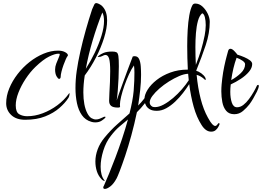

<svg xmlns="http://www.w3.org/2000/svg" viewBox="-20 -756 1697 1244"><path d="M143 20Q85 20 52.5 -11Q20 -42 20 -87Q20 -135 40 -183.5Q60 -232 94 -276Q128 -320 171 -354Q214 -388 262 -408Q310 -428 356 -428Q384 -428 402 -418Q420 -408 420 -398Q420 -395 418 -393Q414 -389 406.5 -372.5Q399 -356 391.5 -335Q384 -314 378.5 -292.5Q373 -271 373 -256Q371 -245 363 -245Q356 -245 346.5 -261.5Q337 -278 337 -306Q337 -324 344.5 -344Q352 -364 359.5 -380.5Q367 -397 367 -404Q367 -408 363.5 -408Q360 -408 357 -408Q336 -408 298 -389.5Q260 -371 209 -322Q175 -289 146 -245Q117 -201 99.5 -156Q82 -111 82 -73Q82 -29 104.5 -16Q127 -3 156 -3Q206 -3 256.5 -22Q307 -41 351.5 -74Q396 -107 426 -149Q427 -151 428 -151.5Q429 -152 429 -152Q431 -152 431 -148Q431 -143 428.5 -134Q426 -125 422 -120Q402 -89 365 -56.5Q328 -24 273 -2Q218 20 143 20Z M597 37Q583 37 571 33Q533 22 510.5 -10Q488 -42 478.5 -88Q469 -134 469 -185Q469 -213 471 -241Q473 -269 477 -296Q485 -353 500.5 -422Q516 -491 536 -562Q556 -633 577 -696Q585 -715 591 -727Q597 -739 610 -735Q620 -732 630.5 -725.5Q641 -719 647 -711Q674 -680 674 -624Q674 -573 654 -509.5Q634 -446 601.5 -383Q569 -320 529 -267Q520 -209 520 -157Q520 -116 526.5 -81Q533 -46 547 -20Q559 2 573.5 10Q588 18 601 18Q615 18 626.5 13Q638 8 645 5Q653 0 659 0Q667 0 661 8Q657 13 640 25Q623 37 597 37ZM536 -310Q568 -360 594.5 -415.5Q621 -471 637.5 -524.5Q654 -578 654 -620Q654 -636 651.5 -650Q649 -664 643 -675Q609 -590 580.5 -494.5Q552 -399 536 -310Z M660 468Q649 468 649 459Q649 453 653 448Q667 417 686.5 369.5Q706 322 728 264Q750 206 771 143Q792 80 809 18Q782 40 754 64Q726 88 700 122Q667 163 649.5 219.5Q632 276 632 324Q632 382 656 411Q659 414 659 415Q659 415 658.5 415.5Q658 416 657 416Q653 416 647.5 413Q642 410 637 404Q617 383 607.5 353.5Q598 324 598 290Q598 251 613 211Q628 171 657 136Q698 86 740 49Q782 12 819 -21Q829 -60 836 -97Q843 -134 846 -167Q849 -203 850 -232.5Q851 -262 851 -286Q851 -313 848 -332Q832 -310 816 -275Q800 -240 786.5 -202Q773 -164 765 -130.5Q757 -97 757 -78Q757 -74 757.5 -71Q758 -68 758 -65Q758 -59 744 -59Q713 -59 700 -70Q687 -81 687 -103Q687 -124 689 -156.5Q691 -189 692.5 -225.5Q694 -262 694 -295Q694 -352 687 -376Q680 -400 663 -400Q655 -400 644 -393.5Q633 -387 619 -387Q614 -387 612 -390Q613 -388 621.5 -396Q630 -404 650.5 -413Q671 -422 707 -422Q725 -422 734.5 -417.5Q744 -413 747 -393Q750 -373 750 -326Q750 -291 748 -248.5Q746 -206 743 -168Q740 -130 736 -105Q742 -124 753 -155Q764 -186 777.5 -222.5Q791 -259 803.5 -293.5Q816 -328 826 -353Q836 -378 839 -387V-388Q839 -389 839.5 -389Q840 -389 840 -390V-389Q843 -392 852 -392Q873 -392 881.5 -373Q890 -354 892 -326Q894 -298 894 -271Q894 -225 888.5 -174.5Q883 -124 875 -72Q895 -92 912 -114Q929 -136 941 -161Q946 -173 954 -181Q962 -189 966 -189Q968 -189 968 -185Q968 -178 961 -163Q942 -117 917.5 -85.5Q893 -54 867 -29Q851 48 831 121Q811 194 791 253.5Q771 313 756 351.5Q741 390 736 399Q716 436 694.5 452Q673 468 660 468Z M1348 97Q1313 97 1286 54Q1254 4 1235 -64Q1216 -132 1206 -211Q1189 -184 1166 -154Q1143 -124 1115 -97.5Q1087 -71 1057 -54.5Q1027 -38 996 -38Q967 -38 950.5 -48Q934 -58 926.5 -71.5Q919 -85 917.5 -97Q916 -109 916 -114Q916 -142 936.5 -175Q957 -208 994.5 -237.5Q1032 -267 1083.5 -286Q1135 -305 1196 -305H1197Q1195 -342 1194 -380Q1193 -418 1193 -457Q1193 -510 1196 -562Q1199 -614 1206.5 -656.5Q1214 -699 1227 -723Q1233 -733 1245 -733Q1271 -733 1292 -713.5Q1313 -694 1326 -667Q1339 -640 1339 -615Q1339 -542 1313 -464Q1287 -386 1252 -300V-297L1266 -292Q1286 -282 1299.5 -267.5Q1313 -253 1313 -242Q1313 -238 1310 -238Q1307 -238 1304 -243Q1279 -265 1254 -271Q1262 -187 1280 -116.5Q1298 -46 1327 6Q1344 37 1355 48.5Q1366 60 1374 60Q1382 60 1388.5 50.5Q1395 41 1399 41Q1402 41 1402 47V51Q1400 56 1394 67Q1388 78 1377 87.5Q1366 97 1348 97ZM1249 -336Q1270 -390 1283 -433Q1296 -476 1306 -526Q1309 -542 1311 -559.5Q1313 -577 1313 -593Q1313 -622 1307.5 -644Q1302 -666 1290 -670Q1272 -655 1262.5 -620.5Q1253 -586 1249.5 -541.5Q1246 -497 1246 -452Q1246 -392 1249 -336ZM985 -62Q1010 -62 1040.5 -78.5Q1071 -95 1101.5 -121Q1132 -147 1158.5 -177.5Q1185 -208 1203 -236L1199 -278Q1173 -277 1140.5 -263Q1108 -249 1074.5 -228Q1041 -207 1013 -182.5Q985 -158 967.5 -134.5Q950 -111 950 -92Q950 -74 969 -64Q973 -63 977 -62.5Q981 -62 985 -62Z M1498 -16Q1464 -16 1445.5 -38Q1427 -60 1420.5 -94.5Q1414 -129 1414 -164Q1414 -188 1416 -209.5Q1418 -231 1420 -247Q1425 -288 1433 -326Q1441 -364 1448.5 -391Q1456 -418 1458 -426Q1462 -440 1473 -440Q1484 -440 1498 -425.5Q1512 -411 1518 -402Q1541 -395 1563 -385.5Q1585 -376 1599.5 -365Q1614 -354 1614 -341Q1614 -316 1593 -291Q1572 -266 1540 -245Q1508 -224 1475 -209Q1472 -185 1472 -161Q1472 -121 1482 -91Q1492 -61 1516 -61Q1537 -61 1556.5 -76Q1576 -91 1593 -114Q1610 -137 1623.5 -160.5Q1637 -184 1644 -200Q1646 -206 1653 -206Q1657 -206 1657 -197.5Q1657 -189 1645 -163Q1633 -139 1620.5 -117.5Q1608 -96 1596 -80Q1579 -58 1554.5 -37Q1530 -16 1498 -16ZM1478 -237Q1513 -256 1540.5 -282.5Q1568 -309 1568 -340Q1568 -351 1551.5 -362.5Q1535 -374 1513 -382Q1501 -350 1492.5 -314Q1484 -278 1478 -237Z"/></svg>

Font: Comforter
Style: Regular
Weight: 400
Designer: Robert E. Leuschke
Foundry: Robert E. Leuschke
Version: Version 1.013; ttfautohint (v1.8.3)